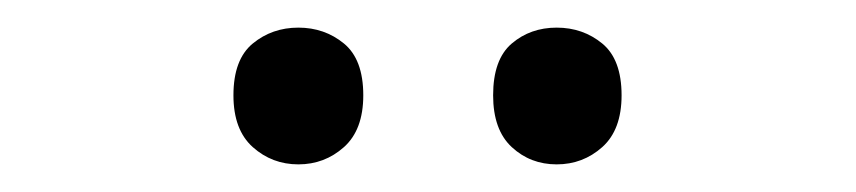

<svg xmlns="http://www.w3.org/2000/svg" viewBox="-20 -750 620 139"><path d="M149 -681Q149 -707 163 -718.5Q177 -730 196 -730Q215 -730 229 -718.5Q243 -707 243 -681Q243 -656 229 -643.5Q215 -631 196 -631Q177 -631 163 -643.5Q149 -656 149 -681ZM337 -681Q337 -707 350.5 -718.5Q364 -730 383 -730Q402 -730 416 -718.5Q430 -707 430 -681Q430 -656 416 -643.5Q402 -631 383 -631Q364 -631 350.5 -643.5Q337 -656 337 -681Z"/></svg>

Font: Go Noto Current
Style: Regular
Weight: 400
Designer: Monotype Design Team
Foundry: Monotype Imaging Inc.
Version: Version 2.007; ttfautohint (v1.8) -l 8 -r 50 -G 200 -x 14 -D